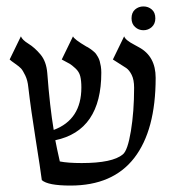

<svg xmlns="http://www.w3.org/2000/svg" viewBox="-20 -569 554 597"><path d="M389 -512Q389 -530 400 -539.5Q411 -549 426 -549Q441 -549 452 -539.5Q463 -530 463 -512Q463 -495 452 -485Q441 -475 426 -475Q411 -475 400 -485Q389 -495 389 -512ZM412 -422Q464 -394 464 -327Q464 -164 397.5 -78Q331 8 199 8Q129 8 110 -9Q106 -41 91 -135Q76 -229 68 -298Q66 -319 58.5 -334.5Q51 -350 45.5 -356Q40 -362 27 -371Q14 -380 10 -384L45 -456Q49 -445 68.5 -433Q88 -421 106 -399.5Q124 -378 127 -342Q135 -236 147 -165Q233 -197 233 -297Q233 -318 229.5 -332Q226 -346 214.5 -356.5Q203 -367 197 -370.5Q191 -374 172 -384L207 -456Q210 -447 249 -424Q250 -424 255.5 -420.5Q261 -417 263 -415.5Q265 -414 270.5 -409.5Q276 -405 278.5 -401.5Q281 -398 284.5 -392Q288 -386 290 -379Q292 -372 293.5 -363Q295 -354 295 -343Q295 -163 152 -133Q156 -111 166 -67Q191 -62 234 -62Q330 -62 362 -89Q377 -101 387 -161.5Q397 -222 397 -296Q397 -321 389.5 -336Q382 -351 372.5 -357.5Q363 -364 331 -384L366 -456Q368 -450 376 -443.5Q384 -437 397.5 -430Q411 -423 412 -422Z"/></svg>

Font: Bellefair
Style: Regular
Weight: 400
Designer: Nick Shinn, Liron Lavi Turkenic
Foundry: Shinntype
Version: Version 1.003;PS 001.003;hotconv 1.0.88;makeotf.lib2.5.64775